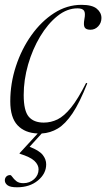

<svg xmlns="http://www.w3.org/2000/svg" viewBox="-21 -542 440 794"><path d="M49.5 232.5Q21 232.5 10 224Q-1 215.5 -1 204Q-1 194.5 5 188.2Q11 182 21 182Q25 182 30.5 190.2Q36 198.5 46.5 207Q57 215.5 75.5 215.5Q101.5 215.5 120 199Q138.5 182.5 138.5 158Q138.5 140 121.8 123.8Q105 107.5 60 93.5V91.5L135 10Q81.5 8 51.5 -24Q21.5 -56 21.5 -123Q21.5 -197 44.8 -268Q68 -339 109 -396.5Q150 -454 203 -488Q256 -522 316 -522Q360 -522 379.2 -506Q398.5 -490 398.5 -467.5Q398.5 -447.5 385.2 -433.2Q372 -419 353 -419Q335 -419 329.2 -428.5Q323.5 -438 328 -463Q333 -488 326.5 -497.8Q320 -507.5 299.5 -507.5Q256 -507.5 216.2 -475.5Q176.5 -443.5 145 -391Q113.5 -338.5 95.2 -275Q77 -211.5 77 -149Q77 -84 97.8 -59.5Q118.5 -35 160 -35Q189.5 -35 216.8 -48.2Q244 -61.5 272.8 -97Q301.5 -132.5 335 -199L340 -197.5Q308.5 -117.5 278.8 -73.2Q249 -29 218 -10.5Q187 8 151.5 10L101.5 65Q141.5 80.5 155.8 98.8Q170 117 170 137.5Q170 176 136 204.2Q102 232.5 49.5 232.5Z"/></svg>

Font: Newsreader Display Light
Style: Italic
Weight: 300
Italic angle: -17°
Designer: Hugues Gentile
Foundry: Production Type
Version: Version 1.001